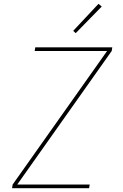

<svg xmlns="http://www.w3.org/2000/svg" viewBox="-20 -982 640 1002"><path d="M43 0 46 -19 539 -716H161L164 -735H566L563 -716L70 -19H448L445 0ZM375 -809 362 -821 494 -962 511 -948Z"/></svg>

Font: Iosevka Aile Thin Oblique
Style: Regular
Weight: 100
Italic angle: -9°
Designer: Belleve Invis
Foundry: Belleve Invis
Version: Version 31.1.0; ttfautohint (v1.8.4)